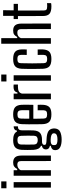

<svg xmlns="http://www.w3.org/2000/svg" viewBox="1020 -1860 1013 3093"><g transform="rotate(-90 1526.5 -313.5)"><path d="M40 -716V-800H151V-716ZM51 0V-600H139V0Z M242 0V-600H331V-543H350Q367 -575 391 -591.5Q415 -608 454 -608Q511 -608 539 -576.5Q567 -545 567 -476V0H479L478 -483Q478 -513 464 -527Q450 -541 420 -541Q392 -541 366.5 -526Q341 -511 331 -484V0Z M824 173Q749 173 705 151Q661 129 656 87Q655 81 654.5 74Q654 67 655 61Q657 33 677 17.5Q697 2 724 -2V-16Q670 -29 667 -70Q666 -76 666 -81Q666 -86 667 -91Q668 -111 684 -126.5Q700 -142 724 -145V-160Q692 -174 677 -204Q662 -234 659 -281Q657 -331 657 -375Q657 -419 659 -470Q664 -544 700 -576Q736 -608 817 -608Q924 -608 954 -547H969Q971 -572 989.5 -586Q1008 -600 1038 -600V-531H1027Q1002 -531 987.5 -514.5Q973 -498 973 -463Q974 -410 974 -366Q974 -322 972 -281Q968 -208 932.5 -175.5Q897 -143 817 -143Q813 -143 809.5 -143.5Q806 -144 803 -144Q767 -144 753 -134Q739 -124 739 -107V-102Q739 -83 761 -77Q783 -71 829 -70Q912 -67 954.5 -43Q997 -19 1003 36Q1005 52 1003 68Q997 128 947 150.5Q897 173 824 173ZM817 -212Q849 -212 866.5 -225Q884 -238 886 -272Q888 -321 887.5 -371Q887 -421 885 -480Q884 -512 868 -525.5Q852 -539 817 -539Q780 -539 763 -525Q746 -511 745 -478Q744 -419 743.5 -371Q743 -323 745 -273Q747 -239 765 -225.5Q783 -212 817 -212ZM826 106Q915 106 924 62Q928 50 924 37Q916 0 825 -4Q779 -6 758 5Q737 16 736 40Q734 51 736 64Q738 86 759 96Q780 106 826 106Z M1296 -213H1384Q1385 -197 1385.5 -171Q1386 -145 1385 -129Q1381 -56 1346.5 -24Q1312 8 1232 8Q1148 8 1112.5 -24.5Q1077 -57 1073 -129Q1072 -175 1071 -236.5Q1070 -298 1070.5 -360Q1071 -422 1073 -470Q1077 -544 1114 -576Q1151 -608 1231 -608Q1311 -608 1346 -576Q1381 -544 1385 -473Q1385 -462 1385.5 -430.5Q1386 -399 1385.5 -359Q1385 -319 1384 -283H1160Q1160 -243 1161 -202Q1162 -161 1163 -120Q1163 -86 1179 -73.5Q1195 -61 1231 -61Q1266 -61 1280.5 -74Q1295 -87 1297 -120Q1297 -135 1297 -160Q1297 -185 1296 -213ZM1231 -539Q1193 -539 1178 -525Q1163 -511 1163 -482Q1162 -449 1161.5 -416.5Q1161 -384 1161 -349H1297Q1298 -391 1298 -429.5Q1298 -468 1297 -482Q1294 -514 1278.5 -526.5Q1263 -539 1231 -539Z M1474 0V-600H1565V-539H1583Q1592 -574 1613.5 -588Q1635 -602 1672 -602Q1682 -602 1692 -601.5Q1702 -601 1711 -600V-531H1673Q1627 -531 1600.5 -516.5Q1574 -502 1565 -466V0Z M1761 -716V-800H1872V-716ZM1772 0V-600H1860V0Z M1965 -129Q1964 -174 1963 -235.5Q1962 -297 1962.5 -359.5Q1963 -422 1965 -470Q1969 -544 2005.5 -576Q2042 -608 2122 -608Q2202 -608 2238.5 -576.5Q2275 -545 2277 -473Q2277 -453 2277 -429.5Q2277 -406 2276 -389H2188Q2189 -411 2189 -437Q2189 -463 2189 -482Q2188 -514 2173 -527Q2158 -540 2122 -540Q2086 -540 2070.5 -527Q2055 -514 2055 -482Q2052 -389 2052 -301.5Q2052 -214 2055 -120Q2055 -87 2071 -73.5Q2087 -60 2123 -60Q2158 -60 2173 -73.5Q2188 -87 2189 -120Q2189 -140 2189 -161.5Q2189 -183 2188 -213H2276Q2277 -196 2277 -171Q2277 -146 2277 -129Q2273 -56 2237.5 -24Q2202 8 2123 8Q2040 8 2004.5 -24Q1969 -56 1965 -129Z M2369 0V-800H2459V-543H2477Q2495 -576 2517 -592Q2539 -608 2581 -608Q2638 -608 2665 -576.5Q2692 -545 2693 -476L2694 0H2605L2604 -483Q2603 -513 2590 -527Q2577 -541 2547 -541Q2481 -541 2459 -484V0Z M2971 8Q2885 8 2850 -23.5Q2815 -55 2815 -130L2814 -531H2766V-600H2817V-770H2909L2906 -600H3011V-531H2903L2904 -120Q2904 -85 2917.5 -72.5Q2931 -60 2972 -60Q2987 -60 2997.5 -60.5Q3008 -61 3023 -63V3Q3000 8 2971 8Z"/></g></svg>

Font: Big Shoulders Text Medium
Style: Regular
Weight: 500
Designer: Patric King
Foundry: XO Type Co
Version: Version 1.000; ttfautohint (v1.8.2)